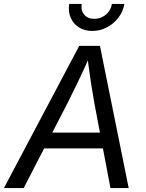

<svg xmlns="http://www.w3.org/2000/svg" viewBox="-42 -962 746 982"><path d="M-22 0 363.3 -727.5H469.2L616.2 0H522.9L440.9 -432.6Q434.1 -468.8 424.6 -530.3Q415 -591.8 403.3 -684.1H421.9Q381.8 -595.2 352.5 -534.4Q323.2 -473.6 302.2 -432.6L79.1 0ZM145.5 -203.1 158.7 -283.7H529.3L516.1 -203.1ZM429.7 -803.7Q390.1 -803.7 361.3 -822.3Q332.5 -840.8 319.1 -872.1Q305.7 -903.3 312 -941.9H376Q370.6 -908.2 388.7 -887Q406.7 -865.7 440.4 -865.7Q462.9 -865.7 481.9 -875.5Q501 -885.3 513.9 -902.3Q526.9 -919.4 530.3 -941.9H594.2Q587.9 -903.3 563.7 -871.8Q539.6 -840.3 504.6 -822Q469.7 -803.7 429.7 -803.7Z"/></svg>

Font: Inter 17pt
Style: Italic
Weight: 400
Italic angle: -9.3988°
Version: Version 4.001;git-66647c0bb